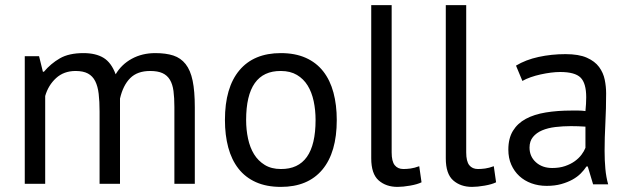

<svg xmlns="http://www.w3.org/2000/svg" viewBox="-20 -720 2468 752"><path d="M370 0V-283Q370 -323 366.5 -352.5Q363 -382 353 -402Q343 -422 324.5 -432Q306 -442 276 -442Q230 -442 199.5 -414Q169 -386 157 -344V0H77V-500H133L148 -439H152Q179 -471 214.5 -491.5Q250 -512 307 -512Q355 -512 385.5 -493.5Q416 -475 433 -429Q456 -468 496.5 -490Q537 -512 588 -512Q630 -512 659 -502.5Q688 -493 707 -469Q726 -445 734.5 -404Q743 -363 743 -300V0H663V-301Q663 -337 659.5 -363.5Q656 -390 645.5 -407.5Q635 -425 616.5 -433.5Q598 -442 568 -442Q518 -442 490 -414Q462 -386 450 -334V0Z M861 -250Q861 -377 917.5 -444.5Q974 -512 1080 -512Q1136 -512 1177.5 -493.5Q1219 -475 1246 -440.5Q1273 -406 1286 -357.5Q1299 -309 1299 -250Q1299 -123 1242.5 -55.5Q1186 12 1080 12Q1024 12 982.5 -6.5Q941 -25 914 -59.5Q887 -94 874 -142.5Q861 -191 861 -250ZM944 -250Q944 -212 951.5 -177Q959 -142 975 -116Q991 -90 1017 -74Q1043 -58 1080 -58Q1216 -57 1216 -250Q1216 -289 1208.5 -324Q1201 -359 1185 -385Q1169 -411 1143 -426.5Q1117 -442 1080 -442Q944 -443 944 -250Z M1514 -123Q1514 -88 1526 -73Q1538 -58 1560 -58Q1573 -58 1588 -60Q1603 -62 1622 -69L1631 -6Q1615 2 1586.5 7Q1558 12 1537 12Q1492 12 1463 -13.5Q1434 -39 1434 -100V-700H1514Z M1806 -123Q1806 -88 1818 -73Q1830 -58 1852 -58Q1865 -58 1880 -60Q1895 -62 1914 -69L1923 -6Q1907 2 1878.5 7Q1850 12 1829 12Q1784 12 1755 -13.5Q1726 -39 1726 -100V-700H1806Z M2001 -463Q2039 -486 2089.5 -497Q2140 -508 2195 -508Q2247 -508 2278.5 -494Q2310 -480 2326.5 -457.5Q2343 -435 2348.5 -408Q2354 -381 2354 -354Q2354 -294 2351 -237Q2348 -180 2348 -129Q2348 -92 2351 -59Q2354 -26 2362 2H2303L2282 -68H2277Q2268 -54 2254.5 -40.5Q2241 -27 2222 -16.5Q2203 -6 2178 1Q2153 8 2121 8Q2089 8 2061.5 -2Q2034 -12 2014 -30.5Q1994 -49 1982.5 -75Q1971 -101 1971 -134Q1971 -178 1989 -207.5Q2007 -237 2039.5 -254.5Q2072 -272 2117.5 -279.5Q2163 -287 2218 -287Q2232 -287 2245.5 -287Q2259 -287 2273 -285Q2276 -315 2276 -339Q2276 -394 2254 -416Q2232 -438 2174 -438Q2157 -438 2137.5 -435.5Q2118 -433 2097.5 -428.5Q2077 -424 2058.5 -417.5Q2040 -411 2026 -403ZM2143 -62Q2171 -62 2193 -69.5Q2215 -77 2231 -88.5Q2247 -100 2257.5 -114Q2268 -128 2273 -141V-224Q2259 -225 2244.5 -225.5Q2230 -226 2216 -226Q2185 -226 2155.5 -222.5Q2126 -219 2103.5 -209.5Q2081 -200 2067.5 -183.5Q2054 -167 2054 -142Q2054 -107 2079 -84.5Q2104 -62 2143 -62Z"/></svg>

Font: PTSans
Style: Regular
Weight: 400
Designer: A.Korolkova, O.Umpeleva, V.Yefimov
Foundry: ParaType Ltd
Version: Version 2.003W OFL